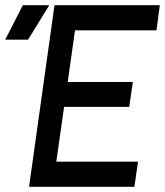

<svg xmlns="http://www.w3.org/2000/svg" viewBox="-30 -720 636 740"><path d="M-10 -567H78L160 -700H58ZM82 0H488L502 -97H187L217 -308H468L482 -404H231L259 -603H573L586 -700H180Z"/></svg>

Font: Unageo
Style: Medium-Italic
Weight: 500
Designer: Richard Sepsi
Foundry: Richard Sepsi
Version: Version 2.000